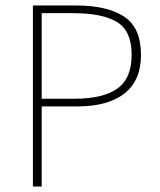

<svg xmlns="http://www.w3.org/2000/svg" viewBox="-20 -680 582 700"><path d="M100 0V-660H258Q371 -660 432.5 -619.5Q494 -579 494 -480Q494 -386 433.5 -339Q373 -292 262 -292H132V0ZM132 -320H250Q357 -320 408.5 -357.5Q460 -395 460 -480Q460 -567 407 -599.5Q354 -632 246 -632H132Z"/></svg>

Font: Assistant ExtraLight
Style: Regular
Weight: 200
Designer: Hebrew By Ben Nathan, Latin by Paul Hunt
Version: Version 3.000